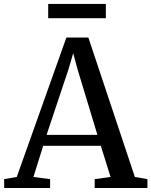

<svg xmlns="http://www.w3.org/2000/svg" viewBox="-34 -936 754 956"><path d="M49.5 -55 296.5 -749H406L637.5 -55L700 -44V0H437.5V-44L516.5 -55L468 -210H181L132.5 -55L215.5 -44V0H-13L-13.5 -44ZM451 -264.5 352 -591.5 330.5 -671 306.5 -589.5 198 -264.5ZM493 -916.5V-845.5H206V-916.5Z"/></svg>

Font: Merriweather Text
Style: Regular
Weight: 400
Designer: Eben Sorkin
Foundry: Eben Sorkin
Version: Version 2.100; ttfautohint (v1.7.19-72a1) -l 8 -r 50 -G 200 